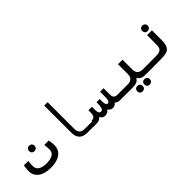

<svg xmlns="http://www.w3.org/2000/svg" viewBox="103 -1687 2793 2793"><g transform="rotate(-45 1500.0 -290.0)"><path d="M33.5 -212Q33.5 -238 35.5 -257Q37.5 -276 44 -319H136Q131 -283 129.8 -263.2Q128.5 -243.5 128.5 -222.5Q128.5 -160.5 174.5 -132.8Q220.5 -105 299.5 -105Q377.5 -105 425 -131.5Q472.5 -158 472.5 -219.5Q472.5 -236.5 470.5 -259.2Q468.5 -282 468 -289L465.5 -319H556Q563 -275 565.2 -254.8Q567.5 -234.5 567.5 -211.5Q567.5 -150 536 -106Q504.5 -62 444.5 -38.8Q384.5 -15.5 301 -15.5Q217.5 -15.5 157.2 -38.8Q97 -62 65.2 -106.2Q33.5 -150.5 33.5 -212ZM245 -411.5Q245 -436.5 260.2 -452Q275.5 -467.5 300 -467.5Q325 -467.5 341 -451.8Q357 -436 357 -411.5Q357 -387 341 -371.2Q325 -355.5 300 -355.5Q275.5 -355.5 260.2 -371Q245 -386.5 245 -411.5Z M868.5 -172V-725H938.5V-180Q938.5 -126.5 963 -97.5Q987.5 -68.5 1048 -68.5H1201.5V0L1030.5 -2Q948.5 -2.5 908.5 -45Q868.5 -87.5 868.5 -172Z M1315.5 -43.5Q1300 -19.5 1274 -9.8Q1248 0 1213.5 0H1200V-83H1212Q1246.5 -83 1260.8 -107Q1275 -131 1275 -170V-222H1347V-171Q1347 -118.5 1358 -98.2Q1369 -78 1392.5 -78Q1420.5 -78 1431 -110Q1441.5 -142 1441.5 -193.5V-222H1506.5V-193.5Q1506.5 -139 1515 -115.5Q1523.5 -92 1545.5 -92Q1566.5 -92 1576.2 -115.8Q1586 -139.5 1586 -195.5V-293H1658V-159.5Q1658 -120 1676.5 -101.5Q1695 -83 1734.5 -83H1802V0H1703Q1655.5 0 1623.5 -30.5Q1611 -11 1591.5 -1.8Q1572 7.5 1550.5 7.5Q1529 7.5 1509.5 -4Q1490 -15.5 1478.5 -36Q1463 -15.5 1441.2 -4Q1419.5 7.5 1393 7.5Q1364.5 7.5 1346 -5.5Q1327.5 -18.5 1315.5 -43.5Z M1972.5 86.5Q1972.5 61.5 1987.8 46Q2003 30.5 2027.5 30.5Q2052.5 30.5 2068.5 46.2Q2084.5 62 2084.5 86.5Q2084.5 111 2068.5 126.8Q2052.5 142.5 2027.5 142.5Q2003 142.5 1987.8 127Q1972.5 111.5 1972.5 86.5ZM2115.5 89Q2115.5 64 2130.8 48.5Q2146 33 2170.5 33Q2195.5 33 2211.5 48.8Q2227.5 64.5 2227.5 89Q2227.5 113.5 2211.5 129.2Q2195.5 145 2170.5 145Q2146 145 2130.8 129.5Q2115.5 114 2115.5 89ZM2053 -188V-391H2146.5V-188Q2146.5 -137.5 2173.5 -110.2Q2200.5 -83 2257.5 -83H2401.5V0L2283 0.5Q2220 0.5 2189.2 -3.5Q2158.5 -7.5 2139.2 -20.5Q2120 -33.5 2102 -62.5Q2083 -33.5 2063.5 -20.5Q2044 -7.5 2012.8 -3.5Q1981.5 0.5 1918 0.5L1798.5 0V-83H1942.5Q1999.5 -83 2026.2 -110.2Q2053 -137.5 2053 -188Z M2401.5 -83.5H2531.5Q2580 -83.5 2606.2 -97.5Q2632.5 -111.5 2641.8 -135.5Q2651 -159.5 2651 -196V-391H2750.5V-183.5Q2750.5 -108.5 2729.5 -69.2Q2708.5 -30 2668.5 -16Q2628.5 -2 2562.5 -2L2493.5 -1Q2428.5 0 2401.5 0ZM2644.5 -483Q2644.5 -508 2659.8 -523.5Q2675 -539 2699.5 -539Q2724.5 -539 2740.5 -523.2Q2756.5 -507.5 2756.5 -483Q2756.5 -458.5 2740.5 -442.8Q2724.5 -427 2699.5 -427Q2675 -427 2659.8 -442.5Q2644.5 -458 2644.5 -483Z"/></g></svg>

Font: JuliaMono MediumItalic
Style: Regular
Weight: 500
Italic angle: -9°
Monospace: yes
Designer: cormullion
Foundry: corm
Version: Version 0.049; ttfautohint (v1.8.4)